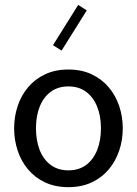

<svg xmlns="http://www.w3.org/2000/svg" viewBox="-20 -759 562 789"><path d="M261 -403.9Q304 -403.9 333.7 -381.8Q363.4 -359.7 379.1 -320.9Q394.8 -282.1 394.8 -231.6Q394.8 -181.3 379.2 -142.2Q363.6 -103.1 333.9 -81.1Q304.2 -59 261 -59Q218.4 -59 188.5 -81.1Q158.7 -103.1 143.2 -142.2Q127.8 -181.3 127.8 -231.6Q127.8 -282.1 143.2 -320.9Q158.7 -359.7 188.5 -381.8Q218.4 -403.9 261 -403.9ZM261 -473.3Q206.9 -473.3 165.4 -453.7Q123.9 -434.2 95.5 -400.5Q67.1 -366.9 52.6 -323.3Q38.1 -279.8 38.1 -231.6Q38.1 -183.5 52.6 -140Q67.1 -96.4 95.5 -62.6Q123.9 -28.8 165.5 -9.4Q207.1 10.1 261 10.1Q315 10.1 356.6 -9.4Q398.2 -28.8 426.7 -62.6Q455.1 -96.4 469.8 -140Q484.5 -183.5 484.5 -231.6Q484.5 -279.8 469.8 -323.3Q455.1 -366.9 426.7 -400.5Q398.2 -434.2 356.7 -453.7Q315.2 -473.3 261 -473.3ZM301.3 -738.8 197.8 -573.4 233 -551 336.6 -716.4Z"/></svg>

Font: Estedad-VF-FD Black
Style: Regular
Weight: 900
Designer: Amin Abedi
Version: Version 4.000